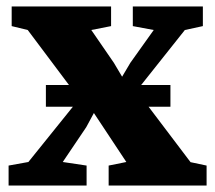

<svg xmlns="http://www.w3.org/2000/svg" viewBox="-20 -572 664 592"><path d="M67.5 -72.5 224.5 -267.5 65.5 -479.5 16 -491.5V-552H322.5V-491.5L261.5 -479.5L331 -378.5L356.5 -335.5L382 -378.5L454 -479.5L389.5 -491.5V-552H605.5V-491.5L550 -479.5L401 -292L567.5 -72L617 -61.5V0H315V-61.5L369.5 -72.5L299 -179L269.5 -223.5L246 -180L173.5 -72.5L247 -61.5V0H6.5V-61.5ZM505.5 -310V-243H121.5V-310Z"/></svg>

Font: Merriweather 28pt Black
Style: Regular
Weight: 900
Version: Version 2.100